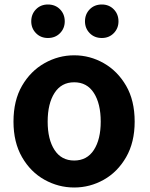

<svg xmlns="http://www.w3.org/2000/svg" viewBox="-20 -820 666 854"><path d="M310 14Q240 14 178 -20.5Q116 -55 78 -121Q40 -187 40 -279Q40 -373 78 -438.5Q116 -504 178 -539Q240 -574 310 -574Q380 -574 441.5 -539Q503 -504 541 -438.5Q579 -373 579 -279Q579 -187 541 -121Q503 -55 441.5 -20.5Q380 14 310 14ZM310 -106Q367 -106 397.5 -153Q428 -200 428 -279Q428 -359 397.5 -406.5Q367 -454 310 -454Q253 -454 222.5 -406.5Q192 -359 192 -279Q192 -200 222.5 -153Q253 -106 310 -106ZM193 -651Q161 -651 140 -672.5Q119 -694 119 -725Q119 -757 140 -778.5Q161 -800 193 -800Q226 -800 247 -778.5Q268 -757 268 -725Q268 -694 247 -672.5Q226 -651 193 -651ZM433 -651Q400 -651 379 -672.5Q358 -694 358 -725Q358 -757 379 -778.5Q400 -800 433 -800Q465 -800 486 -778.5Q507 -757 507 -725Q507 -694 486 -672.5Q465 -651 433 -651Z"/></svg>

Font: Source Han Sans CN Bold
Style: Bold
Weight: 700
Designer: Ryoko NISHIZUKA 西塚涼子 (kana & ideographs); Paul D. Hunt (Latin, Greek & Cyrillic); Wenlong ZHANG 张文龙 (bopomofo); Sandoll 
Foundry: Adobe Systems Incorporated
Version: Version 1.00;May 30, 2023;FontCreator 11.5.0.2422 32-bit